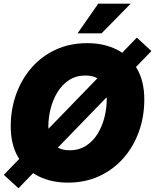

<svg xmlns="http://www.w3.org/2000/svg" viewBox="-20 -970 833 1031"><path d="M344.7 10.7Q254.9 10.7 185.5 -24.2Q116.2 -59.1 76.9 -126.7Q37.6 -194.3 37.6 -291.5Q37.6 -382.3 66.4 -463.1Q95.2 -543.9 149.2 -606Q203.1 -668 278.8 -703.1Q354.5 -738.3 448.7 -738.3Q538.1 -738.3 607.2 -703.6Q676.3 -668.9 715.6 -601.3Q754.9 -533.7 754.9 -436Q754.9 -343.8 725.8 -262.9Q696.8 -182.1 642.6 -120.6Q588.4 -59.1 512.9 -24.2Q437.5 10.7 344.7 10.7ZM353.5 -163.1Q405.3 -163.1 443.1 -188Q481 -212.9 505.4 -253.7Q529.8 -294.4 541.5 -342.3Q553.2 -390.1 553.2 -436Q553.2 -478 540.5 -506.6Q527.8 -535.2 502.7 -549.8Q477.5 -564.5 439.9 -564.5Q388.2 -564.5 350.3 -539.6Q312.5 -514.6 288.1 -474.1Q263.7 -433.6 251.7 -385.7Q239.7 -337.9 239.7 -292Q239.7 -250 252.4 -221.2Q265.1 -192.4 290.5 -177.7Q315.9 -163.1 353.5 -163.1ZM79.1 41 0.5 -31.2 714.8 -768.1 793 -695.8ZM396.5 -791 507.3 -950.2H681.6L525.4 -791Z"/></svg>

Font: Inter 24pt Black
Style: Italic
Weight: 900
Italic angle: -9.3988°
Designer: Rasmus Andersson
Foundry: rsms
Version: Version 4.001;git-66647c0bb